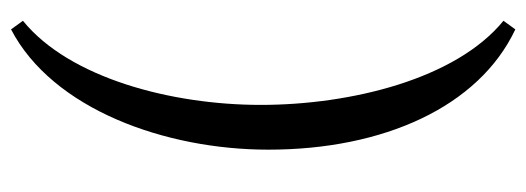

<svg xmlns="http://www.w3.org/2000/svg" viewBox="-330 -492 975 356"><g transform="rotate(-90 158.0 -313.5)"><path d="M142 -318C142 -484 192 -673 298 -759L282 -781C134 -704 59 -495 59 -304C59 -91 138 86 282 154L298 132C190 44 142 -151 142 -318Z"/></g></svg>

Font: Temporarium
Style: Regular
Weight: 400
Version: Version 1.1